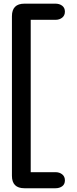

<svg xmlns="http://www.w3.org/2000/svg" viewBox="-20 -788 409 1022"><path d="M110 214Q43.5 214 43.5 147.5V-701.5Q43.5 -768.5 110 -768.5H275.5Q296.5 -768.5 311 -757.5Q325.5 -746.5 325.5 -726Q325.5 -705.5 311 -694Q296.5 -682.5 275.5 -682.5H143.5V128.5H275.5Q296.5 128.5 311 140Q325.5 151.5 325.5 172Q325.5 193 311 203.5Q296.5 214 275.5 214Z"/></svg>

Font: Sono Medium
Style: Regular
Weight: 500
Designer: Tyler Finck
Foundry: Tyler Finck
Version: Version 2.112